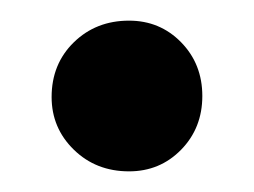

<svg xmlns="http://www.w3.org/2000/svg" viewBox="-20 -166 246 186"><path d="M105 0Q135 0 155.5 -21Q176 -42 176 -73Q176 -104 155.5 -125Q135 -146 105 -146Q73 -146 51.5 -125Q30 -104 30 -72Q30 -42 51.5 -21Q73 0 105 0Z"/></svg>

Font: Catamaran Thin
Style: Bold
Weight: 700
Version: Version 2.000